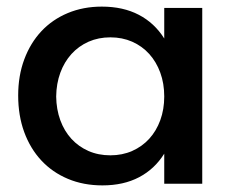

<svg xmlns="http://www.w3.org/2000/svg" viewBox="-20 -556 722 581"><path d="M477 -91Q448 -44.5 401 -19.8Q354 5 290 5Q232.5 5 185.5 -14.8Q138.5 -34.5 105 -70.5Q71.5 -106.5 53.2 -156.5Q35 -206.5 35 -267Q35 -327 53.5 -376.5Q72 -426 105.2 -461.5Q138.5 -497 185.2 -516.5Q232 -536 288 -536Q352.5 -536 400 -511.2Q447.5 -486.5 477 -439.5V-532H592V0H477ZM314 -443Q278 -443 248 -429.8Q218 -416.5 196.2 -392.5Q174.5 -368.5 162.5 -335.8Q150.5 -303 150 -264Q150.5 -225 162.5 -192.2Q174.5 -159.5 196 -136Q217.5 -112.5 247.5 -99.2Q277.5 -86 314 -86Q350 -86 380 -99.2Q410 -112.5 431.5 -136Q453 -159.5 465 -192.2Q477 -225 477 -264Q477 -303.5 465 -336.2Q453 -369 431.5 -392.8Q410 -416.5 380 -429.8Q350 -443 314 -443Z"/></svg>

Font: Argentum Sans
Style: Regular
Weight: 400
Designer: Julieta Ulanovsky, Owen Earl, Chris M. Simpson, Rasmus Andersson, Cristiano Sobral
Foundry: The Argentum Sans Project Authors
Version: Version 3.135; ttfautohint (v1.8.4.7-5d5b-dirty)